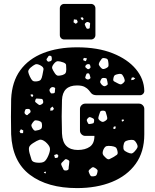

<svg xmlns="http://www.w3.org/2000/svg" viewBox="-20 -952 793 982"><path d="M374 10Q223 10 133 -58Q43 -126 37 -265Q36 -306 36 -354Q36 -402 37 -445Q41 -534 83.5 -592.5Q126 -651 201 -680.5Q276 -710 374 -710Q480 -710 556.5 -679.5Q633 -649 675 -598.5Q717 -548 718 -487Q718 -478 711.5 -471.5Q705 -465 696 -465H475Q455 -465 446 -476Q442 -481 434.5 -490.5Q427 -500 413 -507.5Q399 -515 374 -515Q300 -515 297 -440Q294 -357 297 -270Q299 -225 320 -205Q341 -185 378 -185Q416 -185 439.5 -201.5Q463 -218 463 -257H416Q405 -257 397 -265Q389 -273 389 -284V-395Q389 -406 397 -414Q405 -422 416 -422H691Q702 -422 710 -414Q718 -406 718 -395V-265Q718 -175 674 -114Q630 -53 552.5 -21.5Q475 10 374 10ZM237 -667Q231 -668 228.5 -665.5Q226 -663 223 -657Q219 -652 218 -649Q217 -646 221 -641Q225 -636 228.5 -636.5Q232 -637 238 -639Q246 -642 245 -652Q245 -658 244 -661.5Q243 -665 237 -667ZM425 -653 412 -656 405 -651 407 -643 419 -639ZM535 -625Q534 -637 532 -644.5Q530 -652 518 -654Q505 -657 500.5 -651.5Q496 -646 489 -635Q484 -625 486 -620Q488 -615 495 -607Q501 -600 506 -599Q511 -598 520 -602Q529 -606 532.5 -610Q536 -614 535 -625ZM303 -633Q286 -639 276 -639Q266 -639 255 -625Q244 -611 247 -602Q250 -593 260 -578Q268 -566 276 -565Q284 -564 299 -568Q311 -572 315 -578Q319 -584 319 -597Q319 -612 318 -620Q317 -628 303 -633ZM443 -610Q441 -616 440.5 -619.5Q440 -623 434 -624Q422 -625 417 -615Q415 -609 418 -607Q421 -605 425 -601Q430 -596 437 -600Q444 -605 443 -610ZM188 -617Q170 -627 160 -622.5Q150 -618 135 -605Q123 -593 124.5 -584Q126 -575 133 -560Q140 -545 146.5 -539.5Q153 -534 169 -536Q184 -538 189 -545Q194 -552 197 -568Q201 -586 202.5 -597Q204 -608 188 -617ZM440 -565Q438 -570 437 -573.5Q436 -577 430 -577Q424 -577 422.5 -574.5Q421 -572 419 -566Q417 -560 416 -556.5Q415 -553 420 -549Q430 -542 439 -549Q444 -552 442.5 -555.5Q441 -559 440 -565ZM614 -555Q609 -565 605 -570Q601 -575 589 -574Q576 -572 569 -568.5Q562 -565 560 -551Q557 -539 564 -535.5Q571 -532 582 -526Q591 -521 596.5 -520.5Q602 -520 610 -527Q618 -534 618 -539.5Q618 -545 614 -555ZM661 -557 653 -554 651 -542 663 -544 672 -551ZM529 -536Q527 -543 526 -547.5Q525 -552 517 -553Q508 -554 503.5 -552.5Q499 -551 495 -542Q491 -534 493 -529.5Q495 -525 501 -518Q508 -512 512.5 -511Q517 -510 525 -515Q532 -519 531 -523.5Q530 -528 529 -536ZM257 -505Q245 -510 237 -500Q229 -491 237 -480Q240 -474 244 -474Q248 -474 255 -475Q260 -477 260.5 -480Q261 -483 261 -488Q261 -495 262 -499Q263 -503 257 -505ZM150 -465 145 -470 136 -468 139 -459 148 -457ZM183 -447Q174 -447 169 -448Q164 -449 161 -441Q158 -433 161.5 -429.5Q165 -426 172 -421Q178 -416 181.5 -415Q185 -414 192 -418Q199 -422 200.5 -426Q202 -430 200 -438Q198 -445 194 -446Q190 -447 183 -447ZM249 -407 238 -399 237 -386 249 -387 256 -395ZM136 -385Q133 -395 125 -395Q118 -395 114 -394.5Q110 -394 108 -387Q105 -379 105.5 -374.5Q106 -370 113 -365Q119 -361 122 -365Q125 -369 131 -373Q138 -378 136 -385ZM506 -386Q494 -386 492 -379.5Q490 -373 486 -362Q483 -353 483 -347.5Q483 -342 490 -336Q499 -329 504.5 -328.5Q510 -328 519 -334Q528 -340 528.5 -345.5Q529 -351 526 -361Q523 -373 520.5 -379.5Q518 -386 506 -386ZM453 -348Q445 -352 440 -353Q435 -354 429 -347Q423 -341 424 -336Q425 -331 429 -324Q432 -317 436 -317.5Q440 -318 447 -319Q454 -320 457 -321.5Q460 -323 461 -330Q462 -337 461 -341Q460 -345 453 -348ZM611 -342 602 -339 604 -330 614 -334ZM195 -309Q195 -320 192.5 -325Q190 -330 179 -334Q167 -337 161 -336.5Q155 -336 148 -326Q140 -316 140.5 -309.5Q141 -303 148 -293Q155 -283 161 -283.5Q167 -284 178 -287Q188 -290 191.5 -294.5Q195 -299 195 -309ZM570 -307 561 -303 559 -294 567 -292 572 -297ZM99 -285 87 -291 80 -280 85 -271H98ZM213 -226Q194 -241 181.5 -237Q169 -233 149 -220Q132 -209 129 -199Q126 -189 131 -169Q137 -147 141.5 -134.5Q146 -122 170 -120Q196 -118 207 -126Q218 -134 228 -158Q238 -182 235 -195.5Q232 -209 213 -226ZM678 -220Q670 -234 661.5 -236Q653 -238 637 -235Q623 -232 618 -226Q613 -220 611 -205Q610 -191 614 -185Q618 -179 631 -173Q644 -167 651.5 -167Q659 -167 669 -178Q680 -190 683 -198Q686 -206 678 -220ZM550 -205Q533 -207 524.5 -204.5Q516 -202 509 -187Q503 -172 506 -163.5Q509 -155 522 -144Q532 -135 539.5 -138Q547 -141 559 -148Q571 -155 577.5 -160Q584 -165 581 -178Q578 -194 571.5 -198.5Q565 -203 550 -205ZM272 -164 257 -159 261 -144 274 -145 279 -155ZM326 -135Q317 -140 312.5 -136.5Q308 -133 301 -125Q294 -119 293 -115Q292 -111 296 -103Q302 -92 304.5 -85.5Q307 -79 319 -80Q331 -82 331 -89.5Q331 -97 333 -109Q334 -119 334.5 -125Q335 -131 326 -135ZM466 -93Q458 -98 453.5 -96.5Q449 -95 443 -89Q436 -84 434 -79.5Q432 -75 436 -67Q440 -57 443.5 -53Q447 -49 457 -50Q468 -51 472 -55Q476 -59 478 -70Q481 -79 477.5 -83.5Q474 -88 466 -93ZM215 -74 204 -72 207 -67 214 -65ZM309 -750Q299 -750 292.5 -756.5Q286 -763 286 -773V-909Q286 -919 292.5 -925.5Q299 -932 309 -932H445Q455 -932 461.5 -925.5Q468 -919 468 -909V-773Q468 -763 461.5 -756.5Q455 -750 445 -750ZM407 -858 401 -864 392 -861 396 -853 405 -848ZM373 -851 358 -853 356 -838 368 -830 378 -839ZM436 -837Q425 -843 418 -835Q413 -831 413.5 -827.5Q414 -824 417 -818Q420 -811 422.5 -807.5Q425 -804 432 -805Q439 -806 439 -810.5Q439 -815 440 -822Q441 -828 441 -831.5Q441 -835 436 -837Z"/></svg>

Font: Rubik Moonrocks
Style: Regular
Weight: 400
Designer: Hubert and Fischer, NaN
Foundry: Hubert and Fischer, NaN
Version: Version 2.200